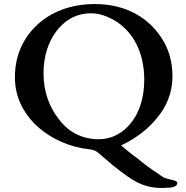

<svg xmlns="http://www.w3.org/2000/svg" viewBox="-20 -728 922 953"><path d="M860 180C860 165.8 819.4 163.7 808 158C796.1 158 778.7 144 768 136C727.3 109.8 698.5 88.4 662 58C636 40.6 606.3 13.9 581 -6C650 -38.6 717.8 -87.7 762 -146C804.4 -197.2 836 -264.2 836 -350C836 -425.1 815.5 -487.8 784 -536C721.3 -635.5 610.6 -708 450 -708C328.8 -708 232.4 -666.8 167 -607C103.2 -548.7 54 -462.2 54 -345C54 -242.1 98.7 -168 153 -112C211.5 -55.4 293.6 -9 389 8C417.3 12.7 441.9 11.9 462 26C496.7 53.7 529.6 85.5 565 112C623.6 156 680.9 205 782 205C790 205 799 205 808 204C830.1 204 860 200.3 860 180ZM196 -365C196 -450.8 221.5 -523.5 260 -573C295.9 -621.4 352.3 -662 432 -662C476.2 -662 514 -646 548 -627C637.4 -573.9 696 -472.5 696 -332C696 -243.3 671.2 -167.1 630 -118C595.8 -73.6 541.2 -37 469 -37C376.3 -37 309.9 -83.1 270 -139C226.9 -195.6 196 -268.1 196 -365Z"/></svg>

Font: fbb
Style: Bold
Weight: 400
Designer: David J. Perry, Michael Sharpe
Version: Version 1.045